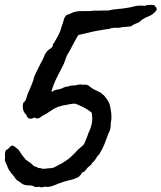

<svg xmlns="http://www.w3.org/2000/svg" viewBox="-20 -765 677 805"><path d="M195.3 -380.9Q199.2 -380.9 201.2 -382.3L207 -385.7Q214.4 -389.2 221.7 -389.6Q228 -390.1 237.3 -393.6Q241.2 -394.5 244.1 -396.5Q247.1 -398.9 252 -399.4Q254.4 -401.4 258.3 -401.4Q260.7 -401.4 264.6 -402.3Q268.6 -403.3 272 -404.3Q275.4 -405.3 278.3 -406.2Q284.7 -407.2 287.1 -406.7Q289.6 -406.2 295.9 -407.2Q308.6 -411.1 319.3 -411.1Q329.1 -408.7 331.5 -409.7Q333 -410.2 335.9 -410.2Q346.7 -410.2 354.5 -403.8Q361.8 -397.5 371.1 -391.6Q375.5 -389.2 379.9 -387.2Q384.3 -385.3 388.2 -383.3Q392.1 -381.3 396.2 -379.4Q400.4 -377.4 404.3 -375Q409.7 -369.6 410.2 -368.7Q411.1 -367.2 414.1 -367.2Q424.8 -354.5 432.6 -342.3Q440.4 -330.1 443.4 -310.5Q445.3 -300.8 446.3 -292.5Q447.3 -284.2 447.3 -273.4Q447.3 -266.1 445.8 -257.8Q444.3 -250 444.3 -242.2Q444.3 -228 440.4 -217.8Q436.5 -210 434.1 -203.6Q431.6 -197.3 428.7 -189.5Q423.8 -174.8 417.5 -159.7Q411.1 -144.5 403.3 -130.9Q397.5 -122.6 397.9 -122.1Q398.4 -121.6 397.5 -119.1L388.7 -110.4Q383.8 -102.5 378.9 -95.2Q374 -87.9 367.2 -83Q364.3 -75.7 356 -69.3Q348.1 -64 342.8 -56.6Q337.4 -48.3 332 -44.9Q330.6 -43.5 327.1 -42.5Q323.7 -41.5 322.3 -40Q321.8 -34.7 317.4 -31.2Q313 -27.8 310.5 -23.4Q289.6 -13.2 277.3 -10.7Q270.5 -9.3 263.7 -7.6Q256.8 -5.9 250 -3.9Q237.3 0 226.1 4.4Q214.8 8.8 203.1 13.7Q197.8 15.6 192.4 16.8Q187 18.1 181.6 18.6Q175.3 18.6 172.4 18.1Q169.4 17.6 163.1 18.6Q153.8 21.5 151.4 20.5Q150.4 20 149.4 19.5Q148.4 19 147.5 18.6Q143.6 18.6 139.9 18.6Q136.2 18.6 132.8 19Q126 20 119.1 14.6Q108.9 11.7 98.6 12.2Q87.9 12.7 77.1 7.8Q75.2 6.8 72.3 4.9Q69.3 2.9 65.4 0Q63 -2 60.3 -3.7Q57.6 -5.4 55.2 -6.8Q49.8 -9.8 46.9 -13.7Q37.6 -27.8 31.7 -33.7Q26.4 -39.6 22.5 -45.9Q17.1 -51.8 13.2 -61.5L5.9 -79.1Q3.4 -82 2.9 -85.4Q2.4 -89.4 0 -92.8Q2 -102.1 1 -114.3Q0 -126 4.9 -135.7Q13.2 -138.7 18.1 -145Q23.4 -151.9 31.2 -155.3Q41.5 -151.9 51.8 -141.6Q56.2 -139.6 58.6 -135.7L64.5 -127Q72.3 -114.7 77.6 -108.4Q80.1 -106 82 -103.3Q84 -100.6 85.9 -97.7Q94.7 -89.8 106.4 -83Q108.9 -81.1 111.3 -79.1Q113.8 -77.1 115.7 -74.7Q120.6 -69.8 125 -67.4Q135.7 -64.5 137.2 -63Q139.2 -61 140.6 -60.5Q150.4 -60.5 150.9 -60.1Q151.9 -59.1 153.3 -58.6Q159.2 -56.6 169.4 -57.6Q179.7 -58.6 183.6 -59.6Q201.2 -58.6 213.4 -66.4Q220.2 -70.3 226.6 -73.7Q232.9 -77.1 239.3 -80.1Q247.1 -85 252.9 -88.9Q258.8 -92.8 264.6 -96.7Q271.5 -101.6 277.3 -107.4Q283.2 -113.3 289.1 -119.1Q292 -121.6 294.9 -124.3Q297.9 -127 300.3 -130.4Q302.7 -133.8 305.7 -136.5Q308.6 -139.2 311.5 -141.6Q317.4 -146.5 323.2 -151.4Q329.1 -156.2 333 -162.1Q337.4 -171.9 340.8 -180.7Q342.3 -184.6 343.8 -188Q345.2 -191.4 346.2 -193.8Q348.6 -199.2 350.6 -207Q360.4 -225.6 364.7 -247.1Q369.1 -268.6 364.3 -293Q349.6 -304.7 333 -313.5Q316.4 -322.3 296.9 -330.1Q286.1 -331.1 274.9 -328.6L252 -324.2Q248 -323.7 245.4 -323.2Q242.7 -322.8 241.2 -322.3Q239.7 -321.8 238.3 -321.3Q236.8 -320.8 235.4 -320.3Q232.4 -319.3 230 -318.8L223.6 -317.4Q203.6 -308.6 189 -297.9Q173.3 -286.6 156.2 -278.3Q150.4 -272.5 140.6 -268.6Q130.4 -267.6 123 -272.5Q112.3 -263.7 99.6 -269.5Q91.8 -274.4 92.3 -278.8Q92.8 -282.7 85.9 -288.1Q78.1 -296.9 76.2 -310.1Q74.2 -323.2 78.1 -335Q85.9 -339.8 89.4 -350.1Q92.8 -360.4 95.7 -370.1Q99.6 -379.4 103.5 -388.4Q107.4 -397.5 111.3 -406.7Q118.7 -422.9 124 -444.3Q127 -451.2 129.9 -457.8Q132.8 -464.4 136.2 -470.7Q143.1 -483.4 149.4 -497.1Q154.3 -505.4 158.2 -513.2Q162.1 -521 165 -528.8Q170.9 -543.9 181.6 -554.7Q183.6 -556.2 188.5 -559.1Q192.4 -561.5 195.3 -564.5Q202.1 -570.8 201.7 -575.7Q201.2 -580.6 207 -585.9Q212.4 -596.2 219.2 -607.4Q225.6 -618.2 231.4 -631.8Q232.4 -634.3 233.4 -637.2Q234.4 -640.1 235.4 -643.6Q236.3 -647 237.3 -650.1Q238.3 -653.3 239.3 -656.2Q241.7 -662.6 243.7 -668.7Q245.6 -674.8 247.1 -680.7Q250 -692.9 257.8 -701.2Q262.2 -704.1 271.5 -706.1Q292 -717.8 315.4 -718.3Q338.9 -718.8 362.3 -718.8Q364.3 -718.8 368.2 -719.7Q372.1 -720.7 375 -720.7Q389.6 -719.7 405.3 -720.7Q420.9 -721.7 433.6 -720.7Q452.1 -725.6 472.7 -727.1Q491.7 -728.5 508.8 -731.4Q527.3 -733.9 541 -737.8Q555.7 -742.2 573.2 -741.2Q576.2 -741.2 579.1 -741.2Q582 -741.2 585.4 -740.7Q590.8 -740.2 596.7 -744.1Q600.6 -744.1 604.7 -744.1Q608.9 -744.1 613.3 -744.6Q621.6 -745.1 627.9 -742.2Q629.4 -740.2 630.9 -738.3Q632.3 -736.3 634.3 -734.4Q637.7 -731 636.7 -722.7Q621.6 -703.1 604.5 -697.3Q589.4 -691.9 574.2 -681.6Q564.9 -671.4 558.1 -669.4Q554.7 -668.5 550.8 -666.7Q546.9 -665 543 -663.1Q538.1 -661.1 534.7 -658.2Q530.8 -654.8 527.3 -654.3L507.8 -652.3Q493.2 -651.9 486.3 -649.9Q480.5 -648.4 474.6 -648.4Q469.7 -647.9 464.4 -648.4Q458 -649.4 452.1 -647.5Q441.9 -647 438.5 -643.6Q431.6 -643.1 425 -642.1Q418.5 -641.1 412.1 -640.1L385.7 -635.7Q375 -633.8 364.3 -631.3Q353.5 -628.9 341.8 -626Q334 -624 325.7 -622.1Q317.4 -620.1 308.6 -618.2Q304.7 -612.3 301.3 -606.2Q297.9 -600.1 294.4 -593.8Q291 -587.4 287.8 -581.3Q284.7 -575.2 281.2 -569.3Q276.4 -558.6 271 -550.3Q268.6 -546.4 265.9 -541.7Q263.2 -537.1 260.7 -532.2Q256.3 -522.9 252.9 -511.7Q251.5 -506.8 249.5 -502Q247.6 -497.1 245.1 -492.2Q230.5 -464.8 217.3 -438Q204.1 -411.1 195.3 -380.9Z"/></svg>

Font: Fasthand
Style: Regular
Weight: 400
Designer: Danh Hong
Version: Version 8.002; ttfautohint (v1.8.3)